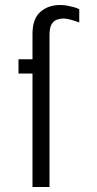

<svg xmlns="http://www.w3.org/2000/svg" viewBox="-20 -748 387 768"><path d="M110 0V-454H54V-511H110V-613Q110 -673 141.5 -700.5Q173 -728 221 -728Q235 -728 248.5 -725.5Q262 -723 275 -719.5Q288 -716 297 -711V-658Q285 -663 265.5 -668.5Q246 -674 235 -674Q221 -674 208 -669.5Q195 -665 186.5 -651Q178 -637 178 -607V0Z"/></svg>

Font: Chivo Medium ExtraLight
Style: Regular
Weight: 250
Version: Version 2.002